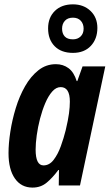

<svg xmlns="http://www.w3.org/2000/svg" viewBox="-20 -849 502 879"><path d="M128.9 9.8Q77.1 9.8 48.1 -32Q19 -73.7 19 -147.9Q19 -191.9 27.3 -245.8Q35.6 -299.8 52.2 -354.2Q68.8 -408.7 94.7 -454.1Q120.6 -499.5 155.8 -527.3Q190.9 -555.2 235.8 -555.2Q269 -555.2 293.7 -536.9Q318.4 -518.6 331.1 -478H334L357.9 -544.9H461.9L346.2 0H249L250 -70.8H247.1Q220.7 -35.2 193.6 -12.7Q166.5 9.8 128.9 9.8ZM179.2 -91.8Q206.1 -91.8 225.6 -117.2Q245.1 -142.6 258.5 -179.9Q272 -217.3 280.8 -252.9Q292 -300.3 295.9 -330.1Q299.8 -359.9 299.8 -383.8Q299.8 -450.2 257.8 -450.2Q236.8 -450.2 219 -429.9Q201.2 -409.7 187.3 -377Q173.3 -344.2 163.3 -305.7Q153.3 -267.1 148.2 -229.7Q143.1 -192.4 143.1 -164.1Q143.1 -91.8 179.2 -91.8ZM314 -606.9Q260.3 -606.9 230.2 -637.5Q200.2 -668 200.2 -719.2Q200.2 -768.6 231 -798.8Q261.7 -829.1 314 -829.1Q362.8 -829.1 394.3 -799.1Q425.8 -769 425.8 -721.2Q425.8 -670.9 395.8 -638.9Q365.7 -606.9 314 -606.9ZM314 -668.9Q335.4 -668.9 349.1 -682.1Q362.8 -695.3 362.8 -717.8Q362.8 -739.7 349.9 -753.9Q336.9 -768.1 314 -768.1Q290 -768.1 277.1 -753.9Q264.2 -739.7 264.2 -717.8Q264.2 -695.3 276.4 -682.1Q288.6 -668.9 314 -668.9Z"/></svg>

Font: Open Sans Condensed
Style: Bold Italic
Weight: 700
Width: 3
Italic angle: -12°
Designer: Monotype Design Team
Foundry: Monotype Imaging Inc.
Version: Version 3.003; ttfautohint (v1.8.4)